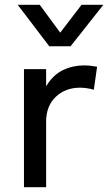

<svg xmlns="http://www.w3.org/2000/svg" viewBox="-20 -777 449 797"><path d="M79.5 0V-490H171.5V-419Q201 -467 241.8 -486.2Q282.5 -505.5 328.5 -505.5Q343 -505.5 356.5 -504Q370 -502.5 383 -500L369.5 -404.5Q355.5 -408.5 341 -410.8Q326.5 -413 312.5 -413Q251 -413 211.2 -374.8Q171.5 -336.5 171.5 -272.5V0ZM184.5 -585 53.5 -757H145L230 -641.5L318.5 -757H409L273 -585Z"/></svg>

Font: Geologica Roman Light
Style: Regular
Weight: 300
Designer: Sindre Bremnes, Frode Helland
Foundry: Monokrom Skriftforlag AS
Version: Version 1.010;gftools[0.9.28]